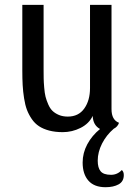

<svg xmlns="http://www.w3.org/2000/svg" viewBox="-20 -530 565 802"><path d="M488.8 180.2Q497.1 187 497.1 201.2Q497.1 228 475.6 240Q454.1 252 420.9 252Q373.5 252 349.4 224.6Q325.2 197.3 325.2 148.9Q325.2 108.9 344.7 72.5Q364.3 36.1 397.9 8.8Q368.7 -6.8 367.2 -45.9Q352.1 -13.7 316.7 4.2Q281.2 22 242.2 22Q210.4 22 185.5 15.4Q160.6 8.8 143.1 -2.7Q125.5 -14.2 112.8 -32.7Q100.1 -51.3 92.5 -71.3Q85 -91.3 80.6 -119.4Q76.2 -147.5 74.7 -174.1Q73.2 -200.7 73.2 -235.8V-509.8H162.1V-241.2Q162.1 -216.8 162.4 -202.4Q162.6 -188 164.6 -164.3Q166.5 -140.6 170.2 -126.2Q173.8 -111.8 181.4 -94.2Q189 -76.7 199.5 -66.7Q210 -56.6 226.1 -49.8Q242.2 -43 263.2 -43Q308.1 -43 332 -76.7Q356 -110.4 356 -162.1V-509.8H445.8V-74.2Q445.8 -28.8 477.1 -17.1Q471.7 -0.5 455.1 7.8Q424.3 34.2 406.2 69.8Q388.2 105.5 388.2 141.1Q388.2 170.9 400.4 185.5Q412.6 200.2 443.8 200.2Q470.2 200.2 488.8 180.2Z"/></svg>

Font: Sansita Light
Style: Regular
Weight: 300
Designer: Pablo Cosgaya
Foundry: Omnibus-Type
Version: Version 1.006;hotconv 1.0.109;makeotfexe 2.5.65596